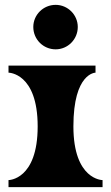

<svg xmlns="http://www.w3.org/2000/svg" viewBox="-20 -770 457 790"><path d="M300 -659C300 -608 259 -567 209 -567C158 -567 117 -608 117 -659C117 -709 158 -750 209 -750C259 -750 300 -709 300 -659ZM282 -250C282 -471 373 -471 373 -471V-500H15V-471C15 -471 135 -471 135 -250C135 -29 15 -29 15 -29V0H402V-29C402 -29 282 -29 282 -250Z"/></svg>

Font: Ouroboros
Style: Regular
Weight: 400
Designer: Ariel Martín Pérez
Foundry: Velvetyne Type Foundry
Version: Version 2.001;hotconv 1.0.109;makeotfexe 2.5.65596